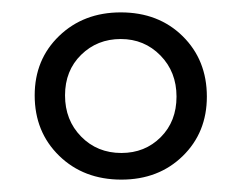

<svg xmlns="http://www.w3.org/2000/svg" viewBox="-20 -683 389 310"><path d="M36 -529Q36 -587 75.5 -625Q115 -663 175 -663Q236 -663 275 -624.5Q314 -586 314 -527Q314 -469 275 -431Q236 -393 176 -393Q115 -393 75.5 -431.5Q36 -470 36 -529ZM265 -527Q265 -567 239 -593.5Q213 -620 175 -620Q137 -620 111 -594.5Q85 -569 85 -529Q85 -489 111 -462.5Q137 -436 176 -436Q214 -436 239.5 -461.5Q265 -487 265 -527Z"/></svg>

Font: Isabella Sans
Style: Regular
Weight: 400
Designer: Original fonts by Christian Thalmann (Catharsis Fonts), Modifications by Cristiano Sobral
Version: Version 0.002;July 12, 2020;FontCreator 13.0.0.2655 64-bit; 